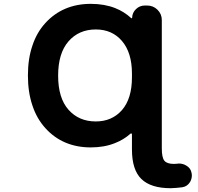

<svg xmlns="http://www.w3.org/2000/svg" viewBox="-20 -784 1040 1011"><path d="M878.9 207Q774.4 207 724.6 158.7Q674.8 110.4 674.8 2.9V-77.1Q674.8 -80.1 671.9 -81.1Q668.9 -82 667 -80.1Q630.9 -47.9 585 -30.3Q529.3 -7.8 458 -7.8Q384.8 -7.8 324.7 -33.2Q264.6 -58.6 218.8 -109.4Q172.9 -160.2 150.4 -229.5Q127 -298.8 127 -386.7Q127 -474.6 150.4 -543Q172.9 -612.3 218.8 -662.6Q264.6 -712.9 324.7 -738.3Q384.8 -763.7 458 -763.7Q530.3 -763.7 586.9 -741.2Q633.8 -722.7 670.9 -688.5Q671.9 -687.5 673.8 -688Q675.8 -688.5 675.8 -691.4Q676.8 -717.8 696.3 -736.3Q715.8 -754.9 742.2 -754.9H754.9Q787.1 -754.9 809.6 -732.4Q832 -710 832 -678.7V-2.9Q832 45.9 845.7 62.5Q859.4 79.1 896.5 79.1Q904.3 79.1 912.1 78.1Q917 77.1 921.9 77.1Q943.4 77.1 960.9 87.9Q983.4 100.6 988.3 125Q990.2 132.8 990.2 139.6Q990.2 158.2 980.5 174.8Q965.8 198.2 939.5 202.1Q909.2 206.1 878.9 207ZM484.4 -628.9Q395.5 -628.9 340.8 -566.4Q286.1 -503.9 286.1 -385.7Q286.1 -267.6 340.8 -206.1Q395.5 -144.5 484.4 -144.5Q569.3 -144.5 622.1 -204.1Q674.8 -264.6 674.8 -377V-396.5Q674.8 -506.8 622.1 -568.4Q570.3 -628.9 484.4 -628.9Z"/></svg>

Font: Rounded-X Mgen+ 1m bold
Style: Bold
Weight: 700
Designer: [Source Han Sans]
Ryoko NISHIZUKA  (kana & ideographs); Paul D. Hunt (Latin, Greek & Cyrillic); Wenlong ZHANG  (bopomofo
Version: Version 1.059.20150602